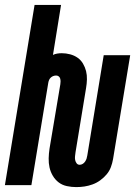

<svg xmlns="http://www.w3.org/2000/svg" viewBox="-38 -755 558 783"><path d="M273 8Q254 8 235 4Q216 0 201.5 -11Q187 -22 177.5 -38Q168 -54 164 -72Q160 -90 160.5 -109.5Q161 -129 164 -149L208 -411Q209 -417 209 -423Q209 -429 207.5 -434.5Q206 -440 201.5 -443.5Q197 -447 191 -447Q185 -447 179.5 -445Q174 -443 169.5 -439Q165 -435 162.5 -429.5Q160 -424 159 -418L90 0H-18L103 -735H211L178 -531Q186 -535 195.5 -536.5Q205 -538 214 -538Q231 -538 248 -533.5Q265 -529 278.5 -519.5Q292 -510 300.5 -495.5Q309 -481 313 -465Q317 -449 316.5 -431Q316 -413 313 -396L270 -134Q269 -126 268 -118Q267 -110 268.5 -102.5Q270 -95 274.5 -89Q279 -83 287 -83Q293 -83 299 -86.5Q305 -90 309 -96Q313 -102 315 -108Q317 -114 318 -121L385 -530H493L423 -106Q420 -89 414 -73Q408 -57 396.5 -43.5Q385 -30 370.5 -19.5Q356 -9 339.5 -3Q323 3 306.5 5.5Q290 8 273 8Z"/></svg>

Font: Iosevka Curly XBdObl
Style: Regular
Weight: 800
Italic angle: -9°
Monospace: yes
Designer: Belleve Invis
Foundry: Belleve Invis
Version: Version 11.1.0; ttfautohint (v1.8.3)